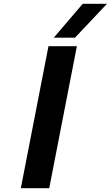

<svg xmlns="http://www.w3.org/2000/svg" viewBox="-20 -994 585 1014"><path d="M236 -750H386L240 0H90ZM417 -974H545L376 -795H264Z"/></svg>

Font: Teachers[wght] Italic
Style: Regular
Weight: 400
Designer: Alfredo Marco Pradil & Chank Diesel
Version: Version 1.000;Glyphs 3.1.2 (3151)